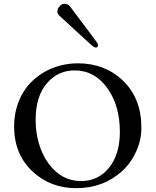

<svg xmlns="http://www.w3.org/2000/svg" viewBox="-20 -983 823 1016"><path d="M168.5 -348.6Q168.5 -281.7 186.3 -222.2Q204.1 -162.6 236.3 -118.7Q304.2 -24.9 408.7 -24.9Q499 -24.9 555.7 -93.8Q614.3 -165 614.3 -285.6Q614.3 -424.3 547.9 -516.6Q480.5 -610.4 375.5 -610.4Q287.6 -610.4 230.5 -544.9Q168.5 -475.1 168.5 -348.6ZM54.7 -313.5Q54.7 -366.7 68.1 -413.6Q81.5 -460.4 105 -497.8Q128.4 -535.2 160.6 -563.2Q192.9 -591.3 230.5 -610.4Q306.2 -647.9 392.6 -647.9Q533.2 -647.9 628.9 -558.1Q691.4 -499.5 715.8 -411.1Q728 -367.2 728 -304.4Q728 -241.7 700.4 -180.9Q672.9 -120.1 625.5 -77.1Q526.4 12.7 382.8 12.7Q249 12.7 154.8 -73.2Q54.7 -165 54.7 -313.5ZM498.5 -744.1Q498.5 -731.4 487.3 -731.4Q479 -731.4 467 -741.9Q455.1 -752.4 433.3 -772.2Q411.6 -792 387 -814.7Q362.3 -837.4 337.4 -860.4Q312.5 -883.3 298.1 -896.2Q283.7 -909.2 283.7 -919.7Q283.7 -930.2 286.9 -937.3Q290 -944.3 295.9 -950.2Q307.6 -962.9 319.3 -962.9Q340.3 -962.9 352.5 -946.5Q364.7 -930.2 382.6 -906.2Q400.4 -882.3 419.9 -856.4Q456.5 -807.6 476.3 -781.2Q496.1 -754.9 497.1 -751Q498 -747.1 498.5 -744.1Z"/></svg>

Font: RadleyRegular
Style: Regular
Weight: 400
Designer: vernon adams
Foundry: vernon adams
Version: Version 1.000;PS 001.001;hotconv 1.0.56